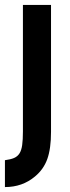

<svg xmlns="http://www.w3.org/2000/svg" viewBox="-26 -572 284 779"><path d="M-6 78Q17 75 31 69Q45 63 53 50.5Q61 38 64 16.5Q67 -5 67 -39V-552H181V-37Q181 31 166 73Q151 115 116 144Q65 187 -6 187Z"/></svg>

Font: Involve SemiBold
Style: Regular
Weight: 600
Designer: Stefan Peev
Foundry: Context Ltd.
Version: Version 1.001